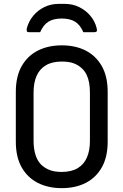

<svg xmlns="http://www.w3.org/2000/svg" viewBox="-20 -955 640 995"><path d="M300 -720Q371 -720 424 -693Q477 -666 507.5 -612.5Q538 -559 538 -479V-221Q538 -141 507.5 -87.5Q477 -34 424 -7Q371 20 300 20Q230 20 176.5 -7Q123 -34 92.5 -87.5Q62 -141 62 -221V-479Q62 -559 92.5 -612.5Q123 -666 176.5 -693Q230 -720 300 -720ZM154 -224Q154 -186 163.5 -154Q173 -122 194 -101Q212 -84 237 -74Q262 -64 300 -64Q350 -64 382.5 -83.5Q415 -103 430.5 -139Q446 -175 446 -224V-476Q446 -502 442 -525Q438 -548 429 -567Q420 -586 406 -599Q388 -617 363 -626.5Q338 -636 300 -636Q250 -636 217.5 -616.5Q185 -597 169.5 -561.5Q154 -526 154 -476ZM188 -788H132Q122 -788 119.5 -792.5Q117 -797 119 -809Q129 -845 152 -873Q175 -901 209 -918Q243 -935 285 -935H315Q357 -935 391 -918Q425 -901 448.5 -873Q472 -845 481 -809Q484 -797 481 -792.5Q478 -788 468 -788H412Q395 -827 368.5 -843Q342 -859 300 -859Q258 -859 231.5 -843Q205 -827 188 -788Z"/></svg>

Font: Code D OnePiece
Style: Regular
Weight: 400
Version: Version 1.085; ttfautohint (v1.8.4.7-5d5b);Nerd Fonts 3.0.2